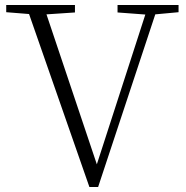

<svg xmlns="http://www.w3.org/2000/svg" viewBox="-20 -743 746 771"><path d="M339 8H374L616 -723H576L364 -68L360 -53H379L154 -723H84ZM5 -694 130 -684H147L281 -693V-723H5ZM452 -693 572 -684H589L697 -694V-723H452Z"/></svg>

Font: Source Han Serif TW VF
Style: Regular
Weight: 250
Designer: Ryoko NISHIZUKA 西塚涼子 (kana & ideographs); Frank Grießhammer (Latin, Greek & Cyrillic); Wenlong ZHANG 张文龙 (bopomofo); San
Foundry: Adobe
Version: Version 2.002;hotconv 1.1.0;makeotfexe 2.6.0